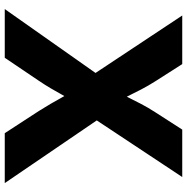

<svg xmlns="http://www.w3.org/2000/svg" viewBox="-10 -758 768 787"><g transform="rotate(90 373.5 -364.0)"><path d="M16.6 0 323.2 -435.5V-304.7L43 -727.5H242.2L312 -618.2Q331.5 -587.4 345.9 -559.6Q360.4 -531.7 373 -505.9Q385.7 -480 399.4 -454.1H350.6Q365.7 -479.5 378.4 -505.4Q391.1 -531.2 405.8 -559.3Q420.4 -587.4 440.4 -618.2L510.7 -727.5H705.1L431.6 -314.5V-438L730 0H525.4L434.6 -139.6Q417.5 -166.5 405.5 -187.3Q393.6 -208 383.3 -226.6Q373 -245.1 360.8 -266.1H385.7Q373.5 -245.6 363.3 -226.8Q353 -208 340.8 -187.3Q328.6 -166.5 310.5 -139.6L216.3 0Z"/></g></svg>

Font: Inter 20pt ExtraBold
Style: Regular
Weight: 800
Version: Version 4.001;git-66647c0bb